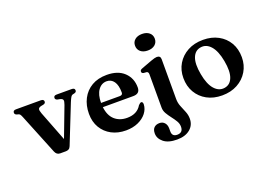

<svg xmlns="http://www.w3.org/2000/svg" viewBox="-126 -1052 2268 1626"><g transform="rotate(-20 1008.0 -239.0)"><path d="M306.5 4H255.5Q224 4 210.5 -29L63.5 -392.5Q55.5 -412 50.2 -418.5Q45 -425 37.5 -427L21.5 -431.5Q4 -437.5 4 -453Q4 -474.5 31 -474.5H255Q282 -474.5 282 -453Q282 -437 261 -432L243 -428.5Q220 -423.5 215.5 -411.5Q211 -399.5 222.5 -369L327 -99L429.5 -369Q441 -399.5 436.5 -411.5Q432 -423.5 409.5 -428.5L391 -432Q370 -437 370 -453Q370 -474.5 397 -474.5H533Q560.5 -474.5 560.5 -453Q560.5 -445.5 556.2 -440.2Q552 -435 540.5 -432L525 -428.5Q516 -426 508.5 -414Q501 -402 489 -373L351 -26Q344 -8.5 332.2 -2.2Q320.5 4 306.5 4Z M1063.5 -296.5Q1063.5 -240 1003 -240H728.5Q737.5 -162.5 781.2 -123.5Q825 -84.5 892.5 -84.5Q983 -84.5 1022 -151.5Q1038 -168.5 1047.5 -168.5Q1055.5 -168.5 1059.2 -161.2Q1063 -154 1062.5 -143.5Q1060.5 -101.5 1032.8 -66Q1005 -30.5 957 -9Q909 12.5 847.5 12.5Q774.5 12.5 718.5 -17.2Q662.5 -47 630.5 -100.8Q598.5 -154.5 598.5 -226.5Q598.5 -302.5 629 -361.2Q659.5 -420 716 -453Q772.5 -486 851.5 -486Q952 -486 1007.8 -433Q1063.5 -380 1063.5 -296.5ZM833 -435.5Q786 -435.5 756.2 -394Q726.5 -352.5 726.5 -279H895.5Q921.5 -279 921.5 -302.5Q921.5 -368 897.5 -401.8Q873.5 -435.5 833 -435.5Z M1251.5 -560.5Q1211 -560.5 1186.8 -581Q1162.5 -601.5 1162.5 -635.5Q1162.5 -669 1186.8 -689.2Q1211 -709.5 1251.5 -709.5Q1292 -709.5 1316.2 -689Q1340.5 -668.5 1340.5 -635.5Q1340.5 -601.5 1316.2 -581Q1292 -560.5 1251.5 -560.5ZM1335.5 -93Q1335.5 -57.5 1348.5 -25.5Q1361.5 6.5 1374.5 38Q1387.5 69.5 1387.5 102.5Q1387.5 161.5 1344 197.2Q1300.5 233 1227 233Q1147.5 233 1106.5 199.2Q1065.5 165.5 1065.5 120Q1065.5 85 1083.5 67.8Q1101.5 50.5 1132 50.5Q1160.5 50.5 1177.8 70Q1195 89.5 1195 121V148.5Q1195 195 1242 195Q1294 194.5 1294 141Q1294 114 1279 89Q1264 64 1244.2 38.8Q1224.5 13.5 1209.5 -12.2Q1194.5 -38 1194.5 -66.5V-366Q1194.5 -389 1178 -392L1151.5 -394Q1134.5 -397.5 1134.5 -412.5Q1134.5 -421 1139.5 -426Q1144.5 -431 1158 -436L1249.5 -470Q1286.5 -483.5 1302.5 -483.5Q1335.5 -483.5 1335.5 -451Z M1719 -486Q1796.5 -486 1855.2 -454.2Q1914 -422.5 1946.8 -366.2Q1979.5 -310 1979.5 -235.5Q1979.5 -165 1945.8 -108.8Q1912 -52.5 1852.2 -20Q1792.5 12.5 1714 12.5Q1636.5 12.5 1578 -19.5Q1519.5 -51.5 1486.5 -108Q1453.5 -164.5 1453.5 -238Q1453.5 -309.5 1487.2 -365.5Q1521 -421.5 1580.8 -453.8Q1640.5 -486 1719 -486ZM1754.5 -41Q1806 -49 1826.8 -103.2Q1847.5 -157.5 1829.5 -254.5Q1812 -350.5 1771.5 -396Q1731 -441.5 1678.5 -432.5Q1627 -424.5 1606.2 -370.2Q1585.5 -316 1603.5 -219Q1621 -123 1661.5 -77.8Q1702 -32.5 1754.5 -41Z"/></g></svg>

Font: Fraunces 9pt SemiBold
Style: Regular
Weight: 600
Version: Version 1.000;[b76b70a41]